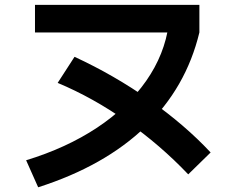

<svg xmlns="http://www.w3.org/2000/svg" viewBox="-20 -747 978 798"><path d="M681.2 -645.7 715.9 -612.2H125.4V-726.7H808.7V-612.2Q753.4 -382.4 583.8 -219.5Q414.3 -56.6 138.6 31.4L88.6 -80.9Q256.2 -132 383.7 -216.5Q511.1 -301.1 587.7 -411.1Q664.4 -521 681.2 -645.7ZM219.7 -402.5 289.8 -510.9Q455.2 -434.4 602 -331Q748.8 -227.6 855.4 -113.3L762.3 -22.3Q646.8 -143.9 506.7 -242.5Q366.6 -341 219.7 -402.5Z"/></svg>

Font: Pretendard JP Variable
Style: Regular
Weight: 400
Designer: Base glyphs from Inter by Rasmus Andersson; Hangul glyphs from Noto Sans CJK(Source Han Sans) by Jang Soo-young and Kang
Foundry: Kil Hyung-jin
Version: Version 1.307;Glyphs 3.2 (3192)